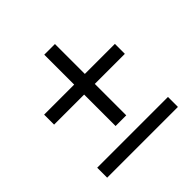

<svg xmlns="http://www.w3.org/2000/svg" viewBox="-171 -836 967 967"><g transform="rotate(-45 312.5 -353.0)"><path d="M61 -471H275V-684H351V-471H565V-400H351V-176H275V-400H61ZM61 -93H565V-22H61Z"/></g></svg>

Font: Brawler
Style: Regular
Weight: 400
Designer: Oleg Frolov, Haley Fiege
Foundry: Oleg Frolov, Haley Fiege
Version: Version 1.101; ttfautohint (v1.8.3)